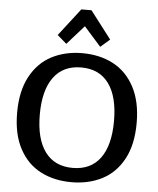

<svg xmlns="http://www.w3.org/2000/svg" viewBox="-62 -1005 881 1072"><g transform="rotate(5 378.0 -469.0)"><path d="M231 -798 350 -952H407L525 -798L473 -753L378 -860L283 -753ZM43 -347Q43 -467 86.5 -548.5Q130 -630 205.5 -669.5Q281 -709 378 -709Q475 -709 550.5 -669.5Q626 -630 669.5 -548.5Q713 -467 713 -347Q713 -226 669.5 -145Q626 -64 550.5 -25Q475 14 378 14Q281 14 205.5 -25Q130 -64 86.5 -145Q43 -226 43 -347ZM586 -347Q586 -483 533 -556Q480 -629 378 -629Q277 -629 223.5 -556Q170 -483 170 -347Q170 -211 223.5 -138.5Q277 -66 378 -66Q480 -66 533 -138.5Q586 -211 586 -347Z"/></g></svg>

Font: Maitree Semibold
Style: Regular
Weight: 600
Designer: CadsonDemak Team
Foundry: CadsonDemak
Version: Version 1.000